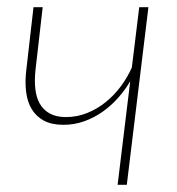

<svg xmlns="http://www.w3.org/2000/svg" viewBox="-20 -513 491 533"><path d="M392 -493 332 0H306.5L341.5 -287.5Q327.5 -263.5 308 -241.5Q288.5 -219.5 264.8 -202.8Q241 -186 213.5 -176.2Q186 -166.5 156 -166.5Q123.5 -166.5 102 -178Q80.5 -189.5 68.2 -209.8Q56 -230 52.5 -258Q49 -286 53 -318.5L73 -493H98.5L78.5 -318.5Q75.5 -290.5 78 -266.8Q80.5 -243 90.2 -225.5Q100 -208 118 -198Q136 -188 163 -188Q193.5 -188 221.2 -199Q249 -210 272.5 -228.8Q296 -247.5 314.8 -272.5Q333.5 -297.5 346 -325.5L366.5 -493Z"/></svg>

Font: Lato ExtraLight
Style: Italic
Weight: 275
Italic angle: -7°
Designer: Lukasz Dziedzic with Adam Twardoch and Botio Nikoltchev
Foundry: tyPoland Lukasz Dziedzic
Version: Version 2.015; 2015-08-06; http://www.latofonts.com/